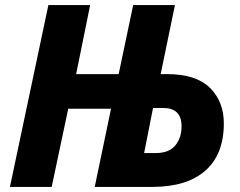

<svg xmlns="http://www.w3.org/2000/svg" viewBox="-20 -734 944 754"><path d="M546 -133 581 -310H621Q693 -310 693 -238Q693 -193 668.5 -163Q644 -133 592 -133ZM19 0H183L248 -307H416L352 0H578Q714 0 786.5 -64Q859 -128 859 -249Q859 -335 804.5 -389Q750 -443 635 -443H611L667 -714H503L446 -443H279L334 -714H170Z"/></svg>

Font: Noto Sans Display Extra
Style: Italic
Weight: 800
Italic angle: -12°
Designer: Monotype Design Team
Foundry: Monotype Imaging Inc.
Version: Version 1.900